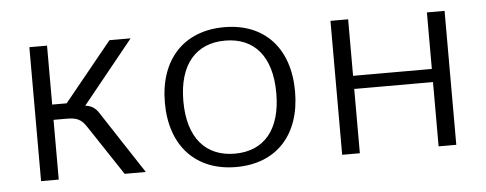

<svg xmlns="http://www.w3.org/2000/svg" viewBox="-41 -607 1806 714"><g transform="rotate(-5 862.0 -250.0)"><path d="M201 -223C241 -223 257 -215 277 -184L399 0H478L326 -232C313 -253 297 -263 275 -265L465 -500H386L207 -280H153V-500H87V0H153V-223Z M571 -250C571 -89 664 11 815 11C966 11 1057 -89 1057 -250C1057 -411 966 -511 815 -511C664 -511 571 -411 571 -250ZM640 -250C640 -388 706 -461 814 -461C923 -461 987 -387 987 -250C987 -112 922 -39 814 -39C706 -39 640 -112 640 -250Z M1211 0H1277V-240H1571V0H1637V-500H1571V-289H1277V-500H1211Z"/></g></svg>

Font: Perun Light
Style: Regular
Weight: 300
Foundry: Copyright (c) Stefan Peev, Context Ltd, 2016
Version: Version 1.089